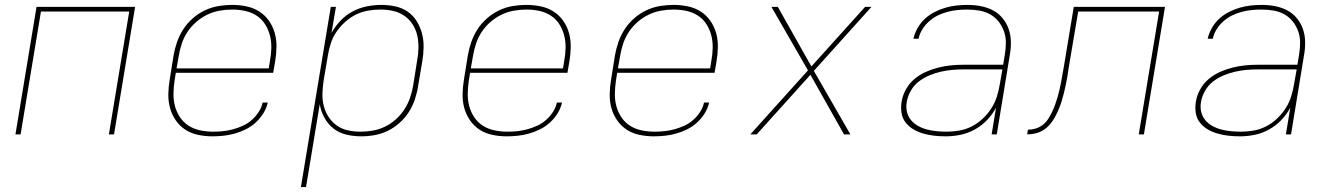

<svg xmlns="http://www.w3.org/2000/svg" viewBox="-20 -548 5440 783"><path d="M43 0 129 -520H531L445 0H424L507 -501H147L64 0Z M846 8Q817 8 788 2Q759 -4 736 -19Q713 -34 697 -57Q681 -80 673.5 -107Q666 -134 666.5 -164Q667 -194 672 -223L688 -323Q693 -351 702.5 -378Q712 -405 728 -429.5Q744 -454 767 -474Q790 -494 817 -506.5Q844 -519 872 -523.5Q900 -528 927 -528Q957 -528 985.5 -522Q1014 -516 1037.5 -501Q1061 -486 1077 -463Q1093 -440 1100.5 -413Q1108 -386 1107.5 -356Q1107 -326 1102 -297L1094 -251H697L692 -220Q688 -193 687.5 -166.5Q687 -140 693.5 -115.5Q700 -91 714 -70Q728 -49 749 -35.5Q770 -22 796 -16.5Q822 -11 849 -11Q869 -11 889 -13Q909 -15 929.5 -20.5Q950 -26 970 -35Q990 -44 1006.5 -58.5Q1023 -73 1035 -91.5Q1047 -110 1051 -130H1072Q1067 -107 1054 -86Q1041 -65 1023 -48.5Q1005 -32 983 -21Q961 -10 938 -3.5Q915 3 892 5.5Q869 8 846 8ZM700 -269H1076L1081 -300Q1086 -326 1086.5 -353Q1087 -380 1080.5 -404.5Q1074 -429 1060.5 -450Q1047 -471 1026 -484.5Q1005 -498 979.5 -503.5Q954 -509 927 -509Q902 -509 876 -504.5Q850 -500 826 -488.5Q802 -477 781 -459Q760 -441 745 -418.5Q730 -396 721.5 -370.5Q713 -345 709 -320Z M1207 215 1329 -520H1350L1332 -414Q1347 -441 1369 -464Q1391 -487 1418.5 -501.5Q1446 -516 1476 -522Q1506 -528 1535 -528Q1564 -528 1592 -522Q1620 -516 1642.5 -500.5Q1665 -485 1679.5 -461.5Q1694 -438 1701 -411Q1708 -384 1707.5 -355Q1707 -326 1702 -297L1685 -197Q1681 -170 1672 -143Q1663 -116 1647.5 -91.5Q1632 -67 1609.5 -47Q1587 -27 1561.5 -14.5Q1536 -2 1508 3Q1480 8 1453 8Q1422 8 1392.5 1Q1363 -6 1340.5 -23.5Q1318 -41 1303.5 -67Q1289 -93 1284 -123L1228 215ZM1451 -11Q1476 -11 1501 -15.5Q1526 -20 1550 -31.5Q1574 -43 1594.5 -61.5Q1615 -80 1629.5 -102.5Q1644 -125 1652.5 -150Q1661 -175 1665 -200L1681 -300Q1686 -326 1686.5 -352.5Q1687 -379 1681.5 -403.5Q1676 -428 1662.5 -449Q1649 -470 1628.5 -484Q1608 -498 1583 -503.5Q1558 -509 1531 -509Q1506 -509 1480.5 -504.5Q1455 -500 1431.5 -488.5Q1408 -477 1387.5 -458.5Q1367 -440 1352 -418Q1337 -396 1329 -371Q1321 -346 1317 -321L1300 -221Q1296 -195 1295 -168.5Q1294 -142 1300 -117.5Q1306 -93 1319.5 -72Q1333 -51 1353 -36.5Q1373 -22 1398.5 -16.5Q1424 -11 1451 -11Z M2046 8Q2017 8 1988 2Q1959 -4 1936 -19Q1913 -34 1897 -57Q1881 -80 1873.5 -107Q1866 -134 1866.5 -164Q1867 -194 1872 -223L1888 -323Q1893 -351 1902.5 -378Q1912 -405 1928 -429.5Q1944 -454 1967 -474Q1990 -494 2017 -506.5Q2044 -519 2072 -523.5Q2100 -528 2127 -528Q2157 -528 2185.5 -522Q2214 -516 2237.5 -501Q2261 -486 2277 -463Q2293 -440 2300.5 -413Q2308 -386 2307.5 -356Q2307 -326 2302 -297L2294 -251H1897L1892 -220Q1888 -193 1887.5 -166.5Q1887 -140 1893.5 -115.5Q1900 -91 1914 -70Q1928 -49 1949 -35.5Q1970 -22 1996 -16.5Q2022 -11 2049 -11Q2069 -11 2089 -13Q2109 -15 2129.5 -20.5Q2150 -26 2170 -35Q2190 -44 2206.5 -58.5Q2223 -73 2235 -91.5Q2247 -110 2251 -130H2272Q2267 -107 2254 -86Q2241 -65 2223 -48.5Q2205 -32 2183 -21Q2161 -10 2138 -3.5Q2115 3 2092 5.5Q2069 8 2046 8ZM1900 -269H2276L2281 -300Q2286 -326 2286.5 -353Q2287 -380 2280.5 -404.5Q2274 -429 2260.5 -450Q2247 -471 2226 -484.5Q2205 -498 2179.5 -503.5Q2154 -509 2127 -509Q2102 -509 2076 -504.5Q2050 -500 2026 -488.5Q2002 -477 1981 -459Q1960 -441 1945 -418.5Q1930 -396 1921.5 -370.5Q1913 -345 1909 -320Z M2646 8Q2617 8 2588 2Q2559 -4 2536 -19Q2513 -34 2497 -57Q2481 -80 2473.5 -107Q2466 -134 2466.5 -164Q2467 -194 2472 -223L2488 -323Q2493 -351 2502.5 -378Q2512 -405 2528 -429.5Q2544 -454 2567 -474Q2590 -494 2617 -506.5Q2644 -519 2672 -523.5Q2700 -528 2727 -528Q2757 -528 2785.5 -522Q2814 -516 2837.5 -501Q2861 -486 2877 -463Q2893 -440 2900.5 -413Q2908 -386 2907.5 -356Q2907 -326 2902 -297L2894 -251H2497L2492 -220Q2488 -193 2487.5 -166.5Q2487 -140 2493.5 -115.5Q2500 -91 2514 -70Q2528 -49 2549 -35.5Q2570 -22 2596 -16.5Q2622 -11 2649 -11Q2669 -11 2689 -13Q2709 -15 2729.5 -20.5Q2750 -26 2770 -35Q2790 -44 2806.5 -58.5Q2823 -73 2835 -91.5Q2847 -110 2851 -130H2872Q2867 -107 2854 -86Q2841 -65 2823 -48.5Q2805 -32 2783 -21Q2761 -10 2738 -3.5Q2715 3 2692 5.5Q2669 8 2646 8ZM2500 -269H2876L2881 -300Q2886 -326 2886.5 -353Q2887 -380 2880.5 -404.5Q2874 -429 2860.5 -450Q2847 -471 2826 -484.5Q2805 -498 2779.5 -503.5Q2754 -509 2727 -509Q2702 -509 2676 -504.5Q2650 -500 2626 -488.5Q2602 -477 2581 -459Q2560 -441 2545 -418.5Q2530 -396 2521.5 -370.5Q2513 -345 2509 -320Z M3040 0 3275 -261 3126 -520H3152L3289 -277L3508 -520H3534L3299 -259L3448 0H3422L3285 -243L3066 0Z M3837 8Q3813 8 3790.5 5.5Q3768 3 3746.5 -3Q3725 -9 3706 -20Q3687 -31 3673.5 -48Q3660 -65 3656.5 -87.5Q3653 -110 3657 -134Q3661 -159 3674.5 -183.5Q3688 -208 3709.5 -226Q3731 -244 3756 -255Q3781 -266 3807 -272.5Q3833 -279 3859 -281.5Q3885 -284 3911 -284H4071L4078 -326Q4082 -350 4082 -374.5Q4082 -399 4074 -421Q4066 -443 4051.5 -461Q4037 -479 4017 -490Q3997 -501 3973 -505Q3949 -509 3924 -509Q3904 -509 3884 -507Q3864 -505 3843.5 -499.5Q3823 -494 3804.5 -485Q3786 -476 3769.5 -461.5Q3753 -447 3741.5 -428.5Q3730 -410 3726 -390H3705Q3710 -412 3722 -433.5Q3734 -455 3752 -471.5Q3770 -488 3791.5 -499Q3813 -510 3835.5 -516.5Q3858 -523 3880.5 -525.5Q3903 -528 3926 -528Q3953 -528 3979.5 -523Q4006 -518 4029 -506Q4052 -494 4068.5 -474Q4085 -454 4093.5 -429.5Q4102 -405 4102.5 -377.5Q4103 -350 4098 -323L4045 0H4024L4042 -109Q4027 -81 4005 -58Q3983 -35 3954.5 -19.5Q3926 -4 3896 2Q3866 8 3837 8ZM3841 -11Q3866 -11 3892 -15.5Q3918 -20 3942 -32Q3966 -44 3986.5 -63Q4007 -82 4022 -105Q4037 -128 4045 -153Q4053 -178 4057 -203L4068 -265H3911Q3888 -265 3864 -263Q3840 -261 3816.5 -255.5Q3793 -250 3770 -240.5Q3747 -231 3727 -215.5Q3707 -200 3694.5 -178Q3682 -156 3678 -133Q3674 -112 3678.5 -92.5Q3683 -73 3695 -58.5Q3707 -44 3724 -34.5Q3741 -25 3760 -20Q3779 -15 3799.5 -13Q3820 -11 3841 -11Z M4169 0 4172 -19Q4187 -19 4202.5 -23.5Q4218 -28 4231.5 -38Q4245 -48 4254 -62Q4263 -76 4270 -90.5Q4277 -105 4282.5 -120Q4288 -135 4292.5 -150.5Q4297 -166 4300.5 -181Q4304 -196 4307 -211.5Q4310 -227 4312.5 -242.5Q4315 -258 4318 -273L4359 -520H4731L4645 0H4624L4707 -501H4377L4338 -270Q4336 -253 4333 -236.5Q4330 -220 4326.5 -203Q4323 -186 4319 -169.5Q4315 -153 4310 -136.5Q4305 -120 4298 -103.5Q4291 -87 4282.5 -71Q4274 -55 4262 -41Q4250 -27 4235 -17.5Q4220 -8 4203 -4Q4186 0 4169 0Z M5037 8Q5013 8 4990.5 5.5Q4968 3 4946.5 -3Q4925 -9 4906 -20Q4887 -31 4873.5 -48Q4860 -65 4856.5 -87.5Q4853 -110 4857 -134Q4861 -159 4874.5 -183.5Q4888 -208 4909.5 -226Q4931 -244 4956 -255Q4981 -266 5007 -272.5Q5033 -279 5059 -281.5Q5085 -284 5111 -284H5271L5278 -326Q5282 -350 5282 -374.5Q5282 -399 5274 -421Q5266 -443 5251.5 -461Q5237 -479 5217 -490Q5197 -501 5173 -505Q5149 -509 5124 -509Q5104 -509 5084 -507Q5064 -505 5043.5 -499.5Q5023 -494 5004.5 -485Q4986 -476 4969.5 -461.5Q4953 -447 4941.5 -428.5Q4930 -410 4926 -390H4905Q4910 -412 4922 -433.5Q4934 -455 4952 -471.5Q4970 -488 4991.5 -499Q5013 -510 5035.5 -516.5Q5058 -523 5080.5 -525.5Q5103 -528 5126 -528Q5153 -528 5179.5 -523Q5206 -518 5229 -506Q5252 -494 5268.5 -474Q5285 -454 5293.5 -429.5Q5302 -405 5302.5 -377.5Q5303 -350 5298 -323L5245 0H5224L5242 -109Q5227 -81 5205 -58Q5183 -35 5154.5 -19.5Q5126 -4 5096 2Q5066 8 5037 8ZM5041 -11Q5066 -11 5092 -15.5Q5118 -20 5142 -32Q5166 -44 5186.5 -63Q5207 -82 5222 -105Q5237 -128 5245 -153Q5253 -178 5257 -203L5268 -265H5111Q5088 -265 5064 -263Q5040 -261 5016.5 -255.5Q4993 -250 4970 -240.5Q4947 -231 4927 -215.5Q4907 -200 4894.5 -178Q4882 -156 4878 -133Q4874 -112 4878.5 -92.5Q4883 -73 4895 -58.5Q4907 -44 4924 -34.5Q4941 -25 4960 -20Q4979 -15 4999.5 -13Q5020 -11 5041 -11Z"/></svg>

Font: Iosevka Thin Extended Oblique
Style: Regular
Weight: 100
Width: 7
Italic angle: -9°
Monospace: yes
Designer: Belleve Invis
Foundry: Belleve Invis
Version: Version 32.5.0; ttfautohint (v1.8.4)